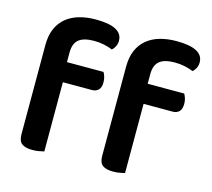

<svg xmlns="http://www.w3.org/2000/svg" viewBox="-99 -793 1013 919"><g transform="rotate(15 407.5 -334.0)"><path d="M186 -442H367Q372 -434 376 -421.5Q380 -409 380 -394Q380 -368 368 -356Q356 -344 336 -344H192V-1Q183 1 168 4Q153 7 134 7Q99 7 82 -6Q65 -19 65 -52V-494Q65 -542 80 -576Q95 -610 122 -632Q149 -654 186 -664.5Q223 -675 267 -675Q400 -675 400 -605Q400 -589 393.5 -576.5Q387 -564 378 -556Q359 -564 335.5 -569Q312 -574 286 -574Q234 -574 210 -554Q186 -534 186 -489ZM586 -442H767Q772 -434 776 -421.5Q780 -409 780 -394Q780 -368 768 -356Q756 -344 736 -344H592V-1Q583 1 568 4Q553 7 534 7Q499 7 482 -6Q465 -19 465 -52V-494Q465 -542 480 -576Q495 -610 522 -632Q549 -654 586 -664.5Q623 -675 667 -675Q800 -675 800 -605Q800 -589 793.5 -576.5Q787 -564 778 -556Q759 -564 735.5 -569Q712 -574 686 -574Q634 -574 610 -554Q586 -534 586 -489Z"/></g></svg>

Font: Baloo 2 SemiBold
Style: Regular
Weight: 600
Designer: Sarang Kulkarni and Ek Type
Foundry: Ek Type
Version: Version 1.640;hotconv 1.0.111;makeotfexe 2.5.65597; ttfautoh